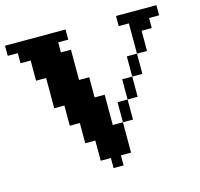

<svg xmlns="http://www.w3.org/2000/svg" viewBox="-102 -810 955 919"><g transform="rotate(-15 375.0 -350.0)"><path d="M250 -600.1H299.8V-450.2H350.1V-350.1H399.9V-200.2H450.2V-49.8H399.9V0H350.1V-49.8H299.8V-149.9H250V-250H200.2V-350.1H149.9V-500H100.1V-600.1H49.8V-649.9H0V-700.2H299.8V-649.9H250ZM500 -200.2H450.2V-299.8H500V-399.9H549.8V-500H600.1V-649.9H549.8V-700.2H750V-649.9H700.2V-600.1H649.9V-500H600.1V-399.9H549.8V-299.8H500Z"/></g></svg>

Font: Redaction 50
Style: Bold
Weight: 700
Designer: Jeremy Mickel / Forest Young
Foundry: MCKL
Version: Version 2.001;hotconv 1.0.113;makeotfexe 2.5.65598 DEVELOPME